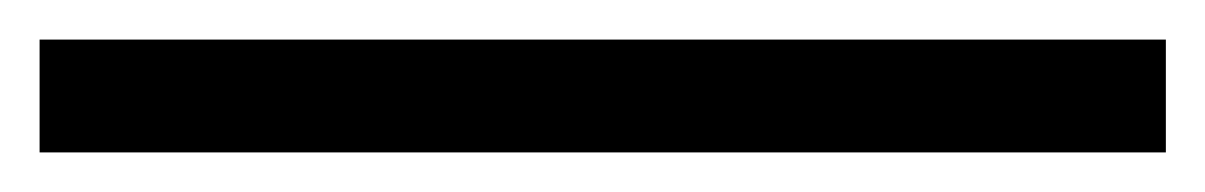

<svg xmlns="http://www.w3.org/2000/svg" viewBox="-28 -811 609 97"><path d="M561 -791V-734H-8V-791Z"/></svg>

Font: Libra Sans
Style: Italic
Weight: 400
Italic angle: -12°
Foundry: Context Ltd
Version: Version 1.002